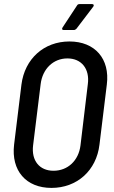

<svg xmlns="http://www.w3.org/2000/svg" viewBox="-20 -911 557 940"><path d="M292 -764H341C346 -764 350 -766 354 -770L437 -879C441 -885 439 -891 431 -891H369C365 -891 359 -889 357 -884L286 -776C282 -769 284 -764 292 -764ZM232 9C357 9 452 -76 467 -203L503 -497C519 -623 445 -708 320 -708C195 -708 101 -623 85 -497L49 -203C34 -76 107 9 232 9ZM242 -75C173 -75 133 -125 142 -199L179 -499C188 -574 241 -625 310 -625C379 -625 420 -574 410 -499L374 -199C365 -125 312 -75 242 -75Z"/></svg>

Font: Barlow Semi Condensed Medium
Style: Italic
Weight: 500
Width: 4
Italic angle: -7°
Designer: Jeremy Tribby
Foundry: Tribby Type
Version: Version 1.422;hotconv 1.0.109;makeotfexe 2.5.65596